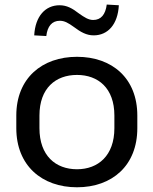

<svg xmlns="http://www.w3.org/2000/svg" viewBox="-20 -792 655 822"><path d="M309.6 9.8C460 9.8 567.9 -83 567.9 -243.2V-297.4C567.9 -457 460 -548.8 309.6 -548.8C159.7 -548.8 49.8 -457 49.8 -297.4V-243.2C49.8 -83 159.7 9.8 309.6 9.8ZM309.6 -67.4C218.3 -67.4 148.9 -125.5 148.9 -243.2V-297.4C148.9 -414.6 218.3 -471.2 309.6 -471.2C400.4 -471.2 469.7 -414.6 469.7 -297.4V-243.2C469.7 -126 400.4 -67.4 309.6 -67.4ZM178.2 -637.7C183.1 -679.2 202.1 -703.1 236.3 -703.1C256.3 -703.1 272.9 -693.4 295.9 -676.8C325.2 -654.8 350.1 -640.6 380.9 -640.6C441.9 -640.6 484.4 -687.5 488.8 -769.5L437 -772.5C431.6 -730 412.6 -706.5 378.9 -706.5C358.9 -706.5 341.3 -717.8 317.9 -734.4C289.6 -756.3 266.1 -769.5 234.9 -769.5C174.3 -769.5 130.9 -722.7 126.5 -640.6Z"/></svg>

Font: Winston
Style: Regular
Weight: 400
Designer: Vernon Adams, Kim Jin-seong, David Berlow, Cristiano Sobral
Foundry: The Winston Project Authors
Version: Version 3.004